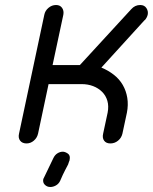

<svg xmlns="http://www.w3.org/2000/svg" viewBox="-20 -573 611 767"><path d="M132 -39Q128 -22 115 -11Q102 0 86 0Q69 0 60.5 -11Q52 -22 56 -39L157 -514Q160 -530 173.5 -541.5Q187 -553 204 -553Q220 -553 228 -541.5Q236 -530 233 -514L190 -313H299L504 -536Q519 -553 540 -553Q557 -553 565 -540.5Q573 -528 570 -514Q567 -502 558 -492V-493L385 -303Q412 -292 434.5 -274.5Q457 -257 470.5 -233.5Q484 -210 488.5 -182Q493 -154 487 -123L469 -39Q465 -22 451.5 -11Q438 0 421 0Q404 0 396 -11Q388 -22 392 -39L410 -123Q415 -149 409 -170Q403 -191 388 -206Q373 -221 352 -229Q331 -237 306 -237H174ZM155 138Q155 139 154 140Q153 141 153 142Q150 156 159 165Q168 174 181 174Q192 174 203 168Q214 162 220 150Q232 122 240 107Q248 92 252 84L256 72Q258 69 258 66Q262 48 251 40.5Q240 33 231 33Q220 33 209.5 39.5Q199 46 193 59Z"/></svg>

Font: VDS Compensated
Style: Light Italic
Weight: 300
Italic angle: -12°
Designer: artmaker
Foundry: artmaker
Version: Version 1.000 2012 initial release